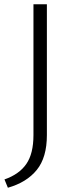

<svg xmlns="http://www.w3.org/2000/svg" viewBox="-20 -678 362 901"><path d="M137 -658H200V-44Q200 61 152.5 119.5Q105 178 17 203L1 164Q70 140 103.5 91.5Q137 43 137 -44Z"/></svg>

Font: Isabella Sans
Style: Regular
Weight: 400
Designer: Original fonts by Christian Thalmann (Catharsis Fonts), Modifications by Cristiano Sobral
Version: Version 0.002;July 12, 2020;FontCreator 13.0.0.2655 64-bit; 